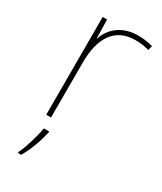

<svg xmlns="http://www.w3.org/2000/svg" viewBox="-191 -606 758 898"><g transform="rotate(30 187.5 -157.5)"><path d="M278 -536C193 -536 138 -488 119 -427H117L115 -528H91V0H117V-297C117 -428 167 -511 278 -511C308 -511 328 -508 353 -501L359 -525C335 -532 310 -536 278 -536ZM142 67V61H113C107 104 82 185 66 215V221H83C111 174 130 119 142 67Z"/></g></svg>

Font: Noto Sans Gurmukhi Thin
Style: Regular
Weight: 100
Designer: Jelle Bosma - Monotype Design Team
Foundry: Monotype Imaging Inc.
Version: Version 2.004